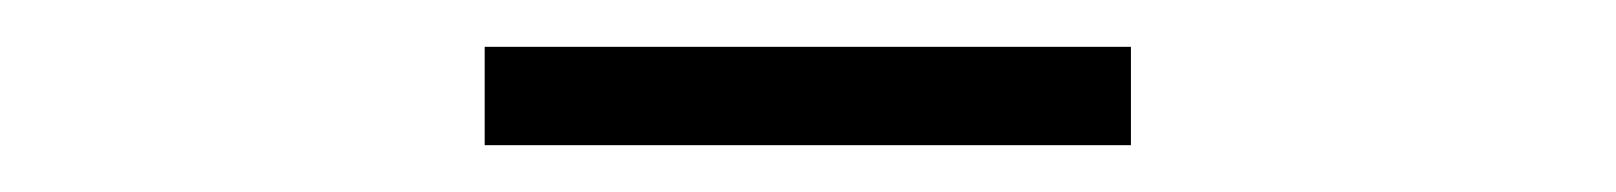

<svg xmlns="http://www.w3.org/2000/svg" viewBox="-20 -352 690 82"><path d="M187 -290V-332H463V-290Z"/></svg>

Font: Azeret Mono Thin Thin
Style: Regular
Weight: 250
Version: Version 1.002